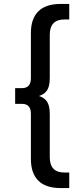

<svg xmlns="http://www.w3.org/2000/svg" viewBox="-20 -762 391 976"><path d="M220 -304C228.7 -318 233 -338.7 233 -366V-585C233 -637 257.7 -663 307 -663H332V-742H288C238 -742 200.3 -729.5 175 -704.5C149.7 -679.5 137 -642.7 137 -594V-364C137 -330.7 122 -314 92 -314H57V-234H92C122 -234 137 -217.3 137 -184V46C137 94.7 149.7 131.5 175 156.5C200.3 181.5 238 194 288 194H332V115H307C257.7 115 233 89 233 37V-182C233 -209.3 228.7 -230 220 -244C211.3 -258 197.3 -268 178 -274C197.3 -280 211.3 -290 220 -304Z"/></svg>

Font: ICO Headline
Style: Regular
Weight: 500
Designer: Julieta Ulanovsky
Foundry: Julieta Ulanovsky
Version: Version 7.200